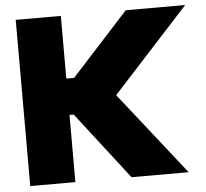

<svg xmlns="http://www.w3.org/2000/svg" viewBox="-52 -782 898 837"><g transform="rotate(-5 397.0 -363.5)"><path d="M740.1 0H490.1L262.8 -294H244.3V0H46.9V-727.3H244.3V-453.1H278.4L528.4 -727.3H788.4L454.5 -362.2Z"/></g></svg>

Font: Linik Sans Black
Style: Regular
Weight: 900
Designer: Fonts by Rasmus Andersson / Changes by Cristiano Sobral with parts from Marc Monis
Foundry: rsms
Version: Version 3.020; ttfautohint (v1.6)